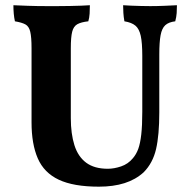

<svg xmlns="http://www.w3.org/2000/svg" viewBox="-20 -699 726 728"><path d="M584 -272.9Q584 -187 571.8 -134Q559.6 -81.1 524.9 -45.9Q494.6 -18.1 452.1 -4.6Q409.7 8.8 355 8.8Q258.8 8.8 202.9 -17.6Q147 -43.9 123.3 -98.4Q99.6 -152.8 99.6 -234.9V-516.1Q99.6 -558.1 94.7 -578.6Q89.8 -599.1 76.4 -606.4Q63 -613.8 36.6 -618.2Q33.7 -630.9 32.2 -647Q30.8 -663.1 30.8 -679.2Q50.8 -678.2 85.7 -677Q120.6 -675.8 156.7 -675.8Q174.8 -675.8 197.8 -675.8Q220.7 -675.8 244.6 -676.3Q268.6 -676.8 288.6 -677.5Q308.6 -678.2 320.8 -679.2Q320.8 -662.1 319.8 -647Q318.8 -631.8 314.9 -618.2Q287.6 -615.2 273.2 -607.2Q258.8 -599.1 253.7 -578.6Q248.5 -558.1 248.5 -516.1V-251Q248.5 -191.9 262.2 -148.4Q275.9 -105 306.9 -82Q337.9 -59.1 388.7 -59.1Q412.6 -59.1 439.2 -68.1Q465.8 -77.1 483.9 -99.1Q496.6 -113.8 504.2 -134.3Q511.7 -154.8 515.6 -189Q519.5 -223.1 519.5 -274.9V-486.8Q519.5 -536.1 513.7 -563Q507.8 -589.8 493.4 -601.8Q479 -613.8 451.7 -618.2Q448.7 -634.8 447.8 -649.9Q446.8 -665 446.8 -679.2Q460 -678.2 477.8 -677.5Q495.6 -676.8 515.1 -676.3Q534.7 -675.8 549.8 -675.8Q575.7 -675.8 603.8 -677Q631.8 -678.2 650.9 -679.2Q650.9 -664.1 649.9 -649.4Q648.9 -634.8 644.5 -618.2Q619.6 -615.2 606.7 -603.5Q593.8 -591.8 588.9 -565.4Q584 -539.1 584 -492.2Z"/></svg>

Font: Abu Sayed
Style: Regular
Weight: 400
Designer: Jayed Ahsan Saad
Foundry: Codepotro
Version: Codepotro Abu Sayed;Version 0.800